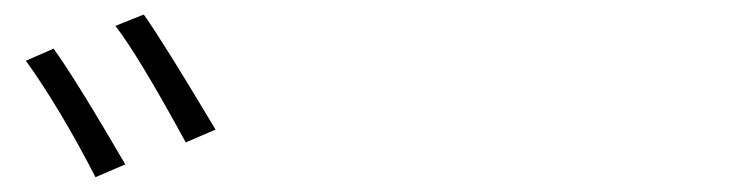

<svg xmlns="http://www.w3.org/2000/svg" viewBox="-20 -853 1040 264"><path d="M15.6 -769.5 53.7 -786.1Q84 -744.1 152.3 -627L111.3 -609.4Q62.5 -704.1 15.6 -769.5ZM138.7 -817.4 177.7 -833Q204.1 -795.9 276.4 -674.8L235.4 -657.2Q169.9 -777.3 138.7 -817.4Z"/></svg>

Font: GenEi Gothic M Light
Style: Regular
Weight: 300
Designer: o_tamon (Modified); [Source Han Sans]
Ryoko NISHIZUKA  (kana & ideographs); Paul D. Hunt (Latin, Greek & Cyrillic); Wenl
Version: Version 1.1a;Original Version 1.004